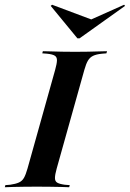

<svg xmlns="http://www.w3.org/2000/svg" viewBox="-46 -786 545 806"><path d="M107.3 -2.4Q79 -2.4 54 -2Q29 -1.6 8.9 -1.2Q-11.3 -0.8 -25.8 0L-23.4 -8.9L-3.2 -10.5Q19.4 -13.7 33.1 -19.8Q46.8 -25.8 54.4 -39.1Q62.1 -52.4 69.4 -78.2L185.5 -492.7Q192.7 -518.5 193.1 -532.3Q193.5 -546 184.3 -552Q175 -558.1 152.4 -560.5L131.5 -562.1L133.9 -571Q148.4 -571 168.5 -570.2Q188.7 -569.4 214.1 -569Q239.5 -568.5 268.5 -568.5H270.2Q299.2 -568.5 323.8 -569Q348.4 -569.4 369 -570.2Q389.5 -571 403.2 -571L400.8 -562.1L381.5 -560.5Q358.1 -558.1 344.8 -551.6Q331.5 -545.2 323.4 -531.9Q315.3 -518.5 308.1 -492.7L191.9 -78.2Q184.7 -52.4 184.7 -38.7Q184.7 -25 194 -19.4Q203.2 -13.7 225.8 -10.5L246.8 -8.9L244.4 0Q230.6 -0.8 209.7 -1.2Q188.7 -1.6 163.7 -2Q138.7 -2.4 109.7 -2.4ZM475 -766.1 479 -761.3 287.9 -625H279L166.9 -761.3L172.6 -766.1L353.2 -698.4L291.1 -683.9Z"/></svg>

Font: Playfair 144pt
Style: Bold Italic
Weight: 700
Italic angle: -15.6°
Designer: Claus Eggers Sørensen
Foundry: Claus Eggers Sørensen
Version: Version 2.203